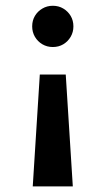

<svg xmlns="http://www.w3.org/2000/svg" viewBox="-20 -451 373 679"><path d="M95.8 208.3 120.8 -187.5H212.5L237.5 208.3ZM166.7 -284.7Q146.5 -284.7 129.9 -294.4Q113.2 -304.2 103.5 -320.8Q93.8 -337.5 93.8 -357.6Q93.8 -378.5 103.5 -394.8Q113.2 -411.1 129.9 -420.8Q146.5 -430.6 166.7 -430.6Q187.5 -430.6 203.8 -420.8Q220.1 -411.1 229.9 -394.8Q239.6 -378.5 239.6 -357.6Q239.6 -337.5 229.9 -320.8Q220.1 -304.2 203.8 -294.4Q187.5 -284.7 166.7 -284.7Z"/></svg>

Font: Afacad Flux
Style: Bold
Weight: 700
Designer: Kristian Moeller
Foundry: Dicotype
Version: Version 1.100